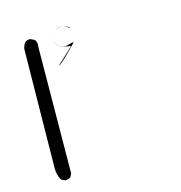

<svg xmlns="http://www.w3.org/2000/svg" viewBox="-88 -487 677 719"><g transform="rotate(-15 250.0 -127.0)"><path d="M212.4 -406.2Q211.4 -406.7 210.4 -406.7Q198.7 -406.7 189 -399.4Q197.3 -404.8 208.5 -406.2Q210.4 -406.2 212.4 -406.2ZM242.2 -395Q233.9 -402.8 219.2 -405.8Q230.5 -403.3 242.2 -392.6ZM168.5 -267.6Q188 -280.8 242.2 -337.9L241.7 -338.4Q232.9 -338.4 224.4 -335.2Q215.8 -332 208.5 -332Q193.4 -332 182.6 -342.8Q171.9 -353.5 171.9 -366.7Q171.9 -378.4 178.2 -388.2Q171.9 -379.4 171.9 -366.2Q171.9 -349.1 188.5 -337.4Q195.8 -332.5 203.6 -331.5L229.5 -326.7L168 -269.5ZM79.1 153.3Q90.8 153.3 99.1 147.5L106 133.8L109.9 -356.4Q110.8 -361.3 110.8 -364.7Q110.8 -376 104 -383.8L89.4 -391.1Q87.9 -391.6 84.5 -391.6Q81.1 -391.6 76.2 -390.1Q71.3 -388.7 67.4 -385.3Q58.6 -373.5 57.1 -360.4L51.3 99.6Q51.3 126 63 146L76.7 152.8Q78.1 153.3 79.1 153.3Z"/></g></svg>

Font: NaikaiFont
Style: ExtraLight
Weight: 200
Version: Version 1.89